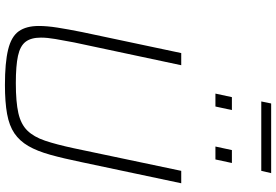

<svg xmlns="http://www.w3.org/2000/svg" viewBox="-186 -896 1091 758"><g transform="rotate(90 359.0 -517.5)"><path d="M316 8Q228 8 176.5 -4.5Q125 -17 104 -46.5Q83 -76 83 -126Q83 -158 89.5 -199.5Q96 -241 107 -296L190 -688H238L148 -265Q140 -223 134.5 -191Q129 -159 129 -134Q129 -95 145.5 -73.5Q162 -52 201 -43.5Q240 -35 309 -35Q383 -35 427 -45Q471 -55 496 -80.5Q521 -106 536 -150.5Q551 -195 566 -265L655 -688H704L621 -296Q606 -223 591.5 -171Q577 -119 557 -84.5Q537 -50 507 -29.5Q477 -9 430.5 -0.5Q384 8 316 8ZM559 -823 573 -888H624L610 -823ZM350 -823 364 -888H415L401 -823ZM381 -1004 389 -1043H664L655 -1004Z"/></g></svg>

Font: Saira Thin ExtraLight
Style: Italic
Weight: 250
Italic angle: -12°
Version: Version 1.101